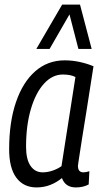

<svg xmlns="http://www.w3.org/2000/svg" viewBox="-20 -810 443 840"><path d="M312 10Q266 10 251 -31Q228 -12 200 -1Q172 10 140 10Q83 10 51.5 -32.5Q20 -75 20 -157Q20 -276 50 -363.5Q80 -451 134.5 -498.5Q189 -546 263 -546Q297 -546 330.5 -538.5Q364 -531 389 -520Q372 -408 359.5 -331.5Q347 -255 339.5 -207Q332 -159 328 -133Q324 -107 322.5 -96.5Q321 -86 321 -84Q321 -56 345 -56Q357 -56 371 -61L368 -3Q344 10 312 10ZM249 -83 310 -473Q289 -484 255 -484Q209 -484 172.5 -444Q136 -404 115 -332.5Q94 -261 94 -168Q94 -113 113.5 -84.5Q133 -56 167 -56Q188 -56 210 -63.5Q232 -71 249 -83ZM139 -596 252 -790H330L381 -596H323L284 -747L197 -596Z"/></svg>

Font: Georama SemiCondensed
Style: Italic
Weight: 400
Width: 4
Italic angle: -9°
Designer: Jean-Baptiste Levee
Foundry: Production Type
Version: Version 1.000